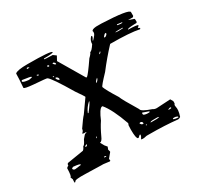

<svg xmlns="http://www.w3.org/2000/svg" viewBox="-123 -675 857 834"><g transform="rotate(-30 305.0 -258.0)"><path d="M107.4 -532.2Q227.5 -532.2 227.5 -522.5Q227.5 -517.6 181.6 -517.6L179.7 -514.6Q179.7 -512.7 221.7 -511.7L236.3 -501L224.6 -479.5L297.9 -355.5L301.8 -353.5Q312.5 -361.3 352.5 -419.9Q367.2 -433.6 369.1 -441.4Q377 -441.4 393.6 -466.8Q393.6 -486.3 408.2 -500L411.1 -497.1Q411.1 -490.2 403.3 -479.5V-478.5H405.3Q424.8 -498 424.8 -505.9V-512.7L423.8 -513.7Q423.8 -522.5 446.3 -524.4H472.7Q609.4 -518.6 609.4 -502.9V-484.4L605.5 -479.5H581.1L608.4 -469.7L609.4 -464.8V-453.1L605.5 -450.2H598.6Q560.5 -449.2 560.5 -444.3V-443.4Q608.4 -442.4 608.4 -437.5V-435.5L600.6 -428.7L609.4 -423.8V-422.9L606.4 -418.9Q560.5 -428.7 461.9 -428.7Q419.9 -383.8 381.8 -334Q338.9 -289.1 338.9 -283.2Q345.7 -263.7 378.9 -210.9Q385.7 -192.4 429.7 -120.1Q429.7 -108.4 478.5 -91.8Q487.3 -85.9 498 -85.9L567.4 -89.8L575.2 -76.2V-65.4Q571.3 -60.5 571.3 -56.6L572.3 -48.8Q574.2 -42 573.2 -30.8Q572.3 -19.5 566.4 -2Q559.6 2.9 553.7 2.9Q491.2 -3.9 412.1 -3.9H399.4L384.8 -1H377L371.1 -2V-2.9Q378.9 -13.7 378.9 -21.5L377.9 -22.5H375L365.2 -13.7H362.3Q353.5 -15.6 353.5 -61.5Q353.5 -71.3 354.5 -84Q357.4 -86.9 357.4 -91.8Q328.1 -174.8 297.9 -210.9H293.9Q280.3 -207 260.7 -160.2Q244.1 -135.7 227.5 -99.6Q218.8 -79.1 209 -79.1L219.7 -59.6L229.5 -47.9L224.6 -35.2L227.5 -25.4V-22.5L208 1V2L209 10.7L206.1 12.7L174.8 8.8H166Q161.1 8.8 86.9 6.8Q32.2 4.9 32.2 13.7L30.3 15.6H26.4L27.3 -1L22.5 -12.7Q29.3 -12.7 30.3 -54.7Q34.2 -59.6 40 -61.5Q40 -73.2 48.8 -73.2L127 -85.9Q133.8 -90.8 138.7 -102.5Q144.5 -102.5 156.2 -127Q170.9 -144.5 171.9 -144.5Q180.7 -146.5 180.7 -148.4V-149.4H171.9L163.1 -150.4V-153.3Q171.9 -160.2 171.9 -169.9Q199.2 -210 209 -219.7L253.9 -283.2Q253.9 -286.1 226.6 -325.2Q167 -425.8 151.4 -435.5Q151.4 -437.5 85 -442.4Q40 -446.3 40 -452.1Q43.9 -499 43.9 -521.5Q54.7 -532.2 107.4 -532.2ZM96.7 -519.5 94.7 -517.6V-514.6H106.4V-515.6L101.6 -519.5ZM532.2 -487.3H529.3V-483.4L543.9 -481.4H553.7V-484.4ZM50.8 -484.4 47.9 -479.5Q47.9 -472.7 77.1 -469.7H80.1L94.7 -472.7V-475.6Q94.7 -478.5 50.8 -484.4ZM179.7 -484.4 175.8 -479.5Q177.7 -476.6 183.6 -476.6L185.5 -479.5L181.6 -484.4ZM209 -481.4H203.1V-478.5Q209 -469.7 214.8 -469.7V-475.6ZM454.1 -468.8V-464.8H455.1Q462.9 -464.8 469.7 -474.6V-479.5H465.8Q461.9 -478.5 454.1 -468.8ZM126 -469.7 118.2 -471.7 117.2 -469.7 121.1 -465.8H125ZM520.5 -462.9 507.8 -461.9V-460L522.5 -459L543.9 -460V-462.9ZM177.7 -430.7H174.8V-428.7L177.7 -425.8H179.7V-428.7ZM399.4 -413.1H401.4Q407.2 -417 408.2 -420.9L407.2 -422.9Q399.4 -418 399.4 -413.1ZM185.5 -419.9H181.6V-418.9Q181.6 -411.1 191.4 -404.3H193.4L195.3 -406.2Q195.3 -416 185.5 -419.9ZM325.2 -311.5H326.2Q338.9 -321.3 338.9 -330.1Q325.2 -319.3 325.2 -311.5ZM227.5 -216.8 229.5 -215.8H230.5Q258.8 -252 258.8 -258.8H257.8Q237.3 -241.2 227.5 -216.8ZM209 -110.4 205.1 -106.4V-103.5H206.1L210 -107.4V-110.4ZM145.5 -96.7V-93.8Q153.3 -93.8 156.2 -100.6L155.3 -102.5Q146.5 -100.6 145.5 -96.7ZM463.9 -89.8 433.6 -100.6 431.6 -99.6V-92.8Q431.6 -87.9 449.2 -85.9H460.9ZM403.3 -68.4 399.4 -65.4Q402.3 -60.5 407.2 -56.6H415V-57.6Q415 -68.4 403.3 -68.4ZM538.1 -54.7V-53.7H546.9L552.7 -54.7V-56.6Q552.7 -59.6 548.8 -59.6Q538.1 -56.6 538.1 -54.7ZM443.4 -44.9H475.6L487.3 -46.9V-47.9L480.5 -49.8H460.9Q443.4 -49.8 443.4 -44.9ZM47.9 -42V-40Q50.8 -33.2 58.6 -33.2L88.9 -37.1V-39.1Q88.9 -43.9 55.7 -46.9Q47.9 -43.9 47.9 -42ZM424.8 -46.9H419.9V-43.9H424.8ZM200.2 -17.6H193.4V-13.7H203.1V-15.6ZM547.9 -12.7H536.1V-7.8Q547.9 -3.9 558.6 -3.9L559.6 -4.9V-6.8Q559.6 -9.8 547.9 -12.7Z"/></g></svg>

Font: Love Ya Like A Sister
Style: Regular
Weight: 400
Designer: Kimberly Geswein
Foundry: Kimberly Geswein
Version: Version 1.002 2007